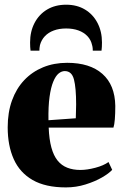

<svg xmlns="http://www.w3.org/2000/svg" viewBox="-20 -804 536 836"><path d="M267 12Q178 12 122 -20.2Q66 -52.5 39.8 -111.2Q13.5 -170 13.5 -249.5Q13.5 -314.5 32.2 -366.5Q51 -418.5 85.5 -455Q120 -491.5 167.5 -511Q215 -530.5 272.5 -530.5Q371.5 -530.5 426 -482.2Q480.5 -434 482 -343Q482 -308.5 480 -284.5Q478 -260.5 474 -248.5H192Q194 -197 203.8 -161.5Q213.5 -126 230.8 -104.8Q248 -83.5 273 -73.8Q298 -64 330 -64Q359 -64 395 -73.5Q431 -83 452.5 -98.5L468.5 -64.5Q454.5 -49 423.8 -31.2Q393 -13.5 352.2 -0.8Q311.5 12 267 12ZM191 -280.5 310 -289Q310.5 -305 310.8 -319.2Q311 -333.5 311.5 -349.5Q311.5 -421.5 302 -458Q292.5 -494.5 262 -494.5Q248 -494.5 235 -483.8Q222 -473 211.8 -448.2Q201.5 -423.5 195.8 -382.5Q190 -341.5 191 -280.5ZM268 -783.5Q315 -783.5 350 -762.5Q385 -741.5 404.5 -704.2Q424 -667 424 -619Q424 -608 423.5 -599.8Q423 -591.5 422 -583.5H384Q384 -588.5 383.5 -594.5Q383 -600.5 381 -607.5Q376 -630.5 360.5 -646.8Q345 -663 321.5 -671.5Q298 -680 268 -680Q237.5 -680 214 -671.2Q190.5 -662.5 175.2 -646.2Q160 -630 154 -607.5Q152.5 -600.5 152 -594.5Q151.5 -588.5 151.5 -583.5H113Q112 -591.5 111.5 -599.8Q111 -608 111 -619Q111 -667 130.5 -704.2Q150 -741.5 185.2 -762.5Q220.5 -783.5 268 -783.5Z"/></svg>

Font: Merriweather 120pt Black
Style: Regular
Weight: 900
Designer: Eben Sorkin
Foundry: Eben Sorkin
Version: Version 2.100